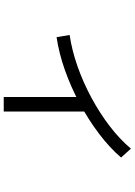

<svg xmlns="http://www.w3.org/2000/svg" viewBox="135 -804 729 1040"><g transform="rotate(90 500.0 -283.5)"><path d="M169 -295.7Q251 -307.7 338.2 -338.2Q425.3 -368.7 508.8 -413.7Q592.3 -458.7 663.5 -513.3Q734.7 -568 784.7 -627.7L832.7 -574.3Q779.7 -512.3 703.7 -454.8Q627.7 -397.3 539.5 -350Q451.3 -302.6 359.3 -270.1Q267.3 -237.6 180.7 -225ZM505 61.3V-397H583.7V61.3Z"/></g></svg>

Font: M PLUS 2 Thin
Style: Regular
Weight: 100
Designer: Coji Morishita
Foundry: UNDERFOREST DESIGN
Version: Version 1.001